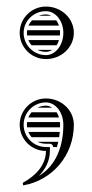

<svg xmlns="http://www.w3.org/2000/svg" viewBox="-20 -440 280 585"><path d="M120 -2H132C137.4 -2 142 2.6 142 8H153.4C155 2.8 156.4 -2.5 157.6 -8H94.3C102 -4.2 110.8 -2 120 -2ZM76.2 -22H160.3C161 -27.2 161.7 -32.6 162.1 -38H66.3C68.7 -32.1 72.1 -26.7 76.2 -22ZM62.5 -52H162.9C163 -54.6 163 -57.3 163 -60C163 -62.7 162.9 -65.4 162.6 -68H62.5C62.2 -65.4 62 -62.7 62 -60C62 -57.3 62.2 -54.6 62.5 -52ZM66.3 -82H159.8C158 -88 155.4 -93.3 152.3 -98H76.2C72.1 -93.3 68.7 -87.9 66.3 -82ZM94.3 -112H138.7C132.9 -115.9 126.4 -118 120 -118C110.8 -118 102 -115.8 94.3 -112ZM120 20C120 61.7 90.2 94.9 49.3 117.1L50.7 124.9C141 109 205 32.1 205 -60C205 -104.2 166.9 -140 120 -140C75.8 -140 40 -104.2 40 -60C40 -15.8 75.8 20 120 20ZM120 8C82.5 8 52 -22.5 52 -60C52 -97.5 82.5 -128 120 -128C149.3 -128 173 -97.5 173 -60C173 6 150.6 64.9 98.3 96C118.8 75.2 132 49.8 132 20V8ZM66.7 -362H159.6C157.6 -368 154.8 -373.4 151.5 -378H77.4C72.9 -373.3 69.3 -367.9 66.7 -362ZM62.6 -348C62.2 -345.4 62 -342.7 62 -340C62 -337.3 62.2 -334.6 62.5 -332H162.6C162.9 -334.6 163 -337.3 163 -340C163 -342.7 162.9 -345.4 162.6 -348ZM98.4 -392H135.7C130.7 -394.6 125.4 -396 120 -396C112.4 -396 105.1 -394.6 98.4 -392ZM152.4 -302C155.4 -306.7 158 -312 159.8 -318H66.3C68.7 -312.1 72.1 -306.7 76.2 -302ZM138.7 -288H94.3C102 -284.2 110.8 -282 120 -282C126.5 -282 132.9 -284.1 138.7 -288ZM40 -340C40 -295.8 75.8 -260 120 -260C166.9 -260 205 -295.8 205 -340C205 -384.2 166.9 -420 120 -420C75.8 -420 40 -384.2 40 -340ZM52 -340C52 -376.4 82.5 -406 120 -406C149.3 -406 173 -376.4 173 -340C173 -302.5 149.3 -272 120 -272C82.5 -272 52 -302.5 52 -340Z"/></svg>

Font: SortefaxS02
Style: Medium
Weight: 500
Designer: gluk
Foundry: gluk
Version: Version 0.261